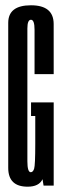

<svg xmlns="http://www.w3.org/2000/svg" viewBox="-20 -699 237 723"><path d="M83.9 4Q11 4 11 -66.8Q11 -137.5 11 -341.2Q11 -546.9 11 -613Q11 -679.1 96.6 -679.1Q181.9 -679.1 182.1 -608.9Q182.2 -538.8 182.2 -419.9H110.1Q110.1 -548.9 110.1 -586.8Q110.1 -624.6 96.6 -624.6Q83.1 -624.6 83.1 -591.6Q83.1 -558.5 83.1 -335.6Q83.1 -133.4 83.1 -91.9Q83.1 -50.5 95.9 -50.5Q104.2 -50.5 108.5 -63.6Q112.8 -76.6 112.8 -157.6V-262.1H96.9V-313.5H182.2V0H144.1L140.1 -24.2Q127 4 83.9 4Z"/></svg>

Font: Anybody UltraCondensed Thin
Style: Regular
Weight: 100
Width: 1
Designer: Tyler Finck
Foundry: Etcetera Type Company
Version: Version 1.110